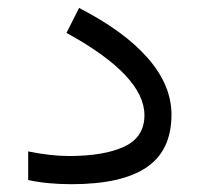

<svg xmlns="http://www.w3.org/2000/svg" viewBox="-20 -473 511 492"><path d="M155.8 -73.2Q247.1 -73.2 298.6 -97.4Q350.1 -121.6 350.1 -177.7Q350.1 -279.3 150.4 -388.7L182.6 -452.6Q297.9 -393.6 358.6 -324.2Q419.4 -254.9 419.4 -179.2Q419.4 -87.4 355.7 -44.2Q292 -1 163.1 -1Q101.1 -1 52.2 -11.7V-85Q110.8 -73.2 155.8 -73.2Z"/></svg>

Font: Vazirmatn UI NL Light
Style: Regular
Weight: 300
Designer: Saber Rastikerdar
Foundry: Saber Rastikerdar
Version: Version 33.003